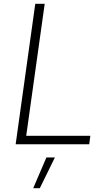

<svg xmlns="http://www.w3.org/2000/svg" viewBox="-20 -765 574 1018"><path d="M63 0 167 -745H217L119 -45H459L453 0ZM156 233 226 70H271L191 233Z"/></svg>

Font: Plus Jakarta Sans ExtraLight
Style: Italic
Weight: 200
Italic angle: -8°
Designer: Gumpita Rahayu
Foundry: Tokotype
Version: Version 2.071; ttfautohint (v1.8.4.7-5d5b);gftools[0.9.29]